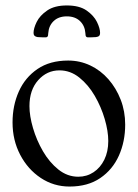

<svg xmlns="http://www.w3.org/2000/svg" viewBox="-20 -673 505 704"><path d="M235 11Q177 11 129.5 -20.5Q82 -52 54 -105.5Q26 -159 26 -224Q26 -286 49 -337.5Q72 -389 117.5 -420Q163 -451 230 -451Q273 -451 311 -433Q349 -415 377.5 -382.5Q406 -350 422.5 -307.5Q439 -265 439 -216Q439 -154 416 -102.5Q393 -51 347.5 -20Q302 11 235 11ZM267 -25Q298 -25 323 -41.5Q348 -58 362.5 -87.5Q377 -117 377 -156Q377 -192 364 -236.5Q351 -281 327.5 -321.5Q304 -362 271 -388.5Q238 -415 198 -415Q152 -415 120 -379Q88 -343 88 -284Q88 -248 101 -203.5Q114 -159 137.5 -118.5Q161 -78 194 -51.5Q227 -25 267 -25ZM225 -653Q271 -653 297.5 -634.5Q324 -616 335.5 -592.5Q347 -569 347 -552Q347 -545 343.5 -541.5Q340 -538 332 -537Q329 -537 322 -536.5Q315 -536 310 -536Q300 -535 296.5 -538Q293 -541 293 -552Q291 -579 273 -596Q255 -613 225 -613Q195 -613 177 -596Q159 -579 157 -552Q157 -541 153.5 -538Q150 -535 140 -536Q135 -536 128 -536.5Q121 -537 118 -537Q103 -539 103 -552Q103 -569 114.5 -592.5Q126 -616 153 -634.5Q180 -653 225 -653Z"/></svg>

Font: Young Serif Light
Style: Regular
Weight: 300
Designer: Bastien Sozeau
Foundry: NBR — Bastien Sozeau
Version: Version 5.001